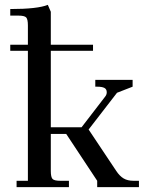

<svg xmlns="http://www.w3.org/2000/svg" viewBox="-20 -766 608 786"><path d="M22 -558.1V-583H94.2V-662.1Q94.2 -687 87.2 -694.6Q80.1 -702.1 55.2 -702.1H22V-729Q133.8 -729 175.8 -746.1L188 -717.8V-583H360.8V-558.1H188V-245.1H314L410.2 -370.1Q417 -378.4 417 -388.2Q417 -400.9 407.5 -406Q397.9 -411.1 377.9 -411.1H370.1V-439H522.9V-411.1L459 -386.2L342.8 -235.8L456.1 -65.9Q470.2 -44.9 486.3 -35.4Q502.4 -25.9 526.9 -25.9H548.8V0H377.9V-25.9L251 -217.8H188V-65.9Q188 -41 195.1 -33.4Q202.1 -25.9 227.1 -25.9H262.2V0H47.9V-25.9H94.2V-558.1Z"/></svg>

Font: Dihjauti S
Style: Bold
Weight: 700
Designer: T. Christopher White
Version: Version 3.0.0